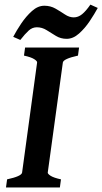

<svg xmlns="http://www.w3.org/2000/svg" viewBox="-20 -824 450 844"><path d="M327.6 -615.2 322.8 -579.6Q258.8 -565.4 256.3 -549.3L189.9 -65.4Q189.5 -59.6 202.9 -51Q216.3 -42.5 248 -35.6L243.2 0H6.3L11.2 -35.6Q74.7 -49.3 77.1 -65.4L143.1 -549.3Q144 -555.2 130.4 -564Q116.7 -572.8 85.4 -579.6L90.3 -615.2ZM409.7 -789.1Q395.5 -762.7 374.3 -731Q353 -699.2 327.1 -676.3Q301.3 -653.3 272.9 -653.3Q247.1 -653.3 226.1 -666Q205.1 -678.7 185.1 -691.4Q165 -704.1 142.1 -704.1Q122.1 -704.1 106.2 -689.7Q90.3 -675.3 69.3 -648.4L38.1 -662.1Q51.8 -688.5 73.2 -720.5Q94.7 -752.4 120.6 -775.6Q146.5 -798.8 174.8 -798.8Q202.1 -798.8 224.1 -786.1Q246.1 -773.4 265.4 -760.5Q284.7 -747.6 304.2 -747.6Q323.7 -747.6 340.8 -761.5Q357.9 -775.4 377.4 -803.7Z"/></svg>

Font: Gentium Plus
Style: Bold Italic
Weight: 700
Italic angle: -8°
Designer: Victor Gaultney, Annie Olsen, Iska Routamaa, Becca Hirsbrunner
Foundry: SIL International
Version: Version 6.101